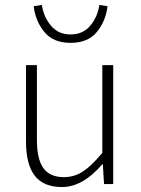

<svg xmlns="http://www.w3.org/2000/svg" viewBox="-20 -743 569 775"><path d="M230 12Q156 12 120.5 -33.5Q85 -79 85 -172V-480H129V-178Q129 -101 155 -64.5Q181 -28 238 -28Q280 -28 315 -51Q350 -74 393 -126V-480H437V0H400L395 -80H393Q314 12 230 12ZM116 -718 149 -723Q156 -675 185.5 -639.5Q215 -604 265 -604Q315 -604 344.5 -639.5Q374 -675 381 -723L414 -718Q407 -658 371 -614Q335 -570 265 -570Q195 -570 159 -614Q123 -658 116 -718Z"/></svg>

Font: Toshiba Sans Light
Style: Regular
Weight: 300
Designer: Paul D. Hunt
Foundry: Toshiba Corporation
Version: Version 2.020;PS 2.0;hotconv 1.0.86;makeotf.lib2.5.63406